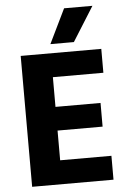

<svg xmlns="http://www.w3.org/2000/svg" viewBox="-60 -942 664 985"><g transform="rotate(-5 272.0 -449.0)"><path d="M484 0H65V-674H480V-551H220V-398H452V-276H220V-123H484ZM343 -721H222L308 -898H454Z"/></g></svg>

Font: Hind Guntur
Style: Bold
Weight: 700
Designer: Manushi Parikh, Hitesh Malaviya
Foundry: Indian Type Foundry
Version: Version 1.002;PS 1.0;hotconv 1.0.86;makeotf.lib2.5.63406; tt